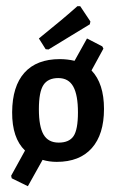

<svg xmlns="http://www.w3.org/2000/svg" viewBox="-20 -527 385 634"><path d="M282.2 -294.4Q323.4 -251.4 323.4 -167.3Q323.4 -83.2 283.2 -37.9Q243 7.5 167.3 7.5Q143 7.5 120.6 0.9L72 87.9L18.7 61.7L16.8 53.3L62.6 -29.9Q19.6 -71 20.1 -156.5Q20.6 -242.1 60.7 -286.9Q100.9 -331.8 177.6 -331.8Q201.9 -331.8 226.2 -326.2L267.3 -400L317.8 -373.8L321.5 -366.4ZM173.8 -56.1Q208.4 -56.1 222.9 -77.6Q237.4 -99.1 237.4 -156.1Q237.4 -213.1 222 -241.1Q206.5 -269.2 172.4 -269.2Q138.3 -269.2 123.4 -246.3Q108.4 -223.4 108.4 -166.4Q108.4 -109.3 123.8 -82.7Q139.3 -56.1 173.8 -56.1ZM278.5 -456.1 276.6 -446.7Q260.7 -437.4 213.6 -408.4Q166.4 -379.4 140.2 -363.6L130.8 -364.5L108.4 -400Q189.7 -465.4 235.5 -506.5H244.9Z"/></svg>

Font: Gurajada
Style: Regular
Weight: 400
Designer: Purushoth Kumar Guthula
Foundry: SiliconAndhra, USA.
Version: Version 1.0.3; ttfautohint (v1.2.42-39fb)